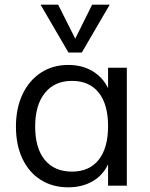

<svg xmlns="http://www.w3.org/2000/svg" viewBox="-20 -792 640 819"><path d="M521 -503V0H441V-91Q419 -44 374.5 -18.5Q330 7 271 7Q204 7 153.5 -25Q103 -57 75.5 -115.5Q48 -174 48 -252Q48 -330 76 -389.5Q104 -449 154.5 -482Q205 -515 271 -515Q330 -515 374 -489Q418 -463 441 -416V-503ZM441 -254Q441 -347 401 -397Q361 -447 287 -447Q213 -447 171.5 -395.5Q130 -344 130 -252Q130 -160 171 -110Q212 -60 287 -60Q361 -60 401 -110.5Q441 -161 441 -254ZM373 -772H448L329 -568H272L153 -772H228L301 -627Z"/></svg>

Font: Muli
Style: Regular
Weight: 400
Designer: Vernon Adams
Foundry: Vernon Adams
Version: Version 2.000